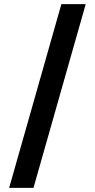

<svg xmlns="http://www.w3.org/2000/svg" viewBox="-20 -795 457 923"><path d="M24 108 275 -775H392L141 108Z"/></svg>

Font: DM Sans SemiBold
Style: Regular
Weight: 600
Designer: Colophon Foundry, Jonny Pinhorn
Foundry: Colophon Foundry
Version: Version 4.004; ttfautohint (v1.8.4.7-5d5b)